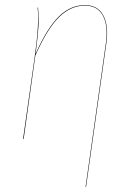

<svg xmlns="http://www.w3.org/2000/svg" viewBox="-20 -547 521 756"><path d="M316.9 189 397 -377.9Q406.2 -445.3 385.3 -485.1Q364.3 -524.9 314 -524.9Q258.8 -524.9 212.4 -479.5Q166 -434.1 119.1 -328.1L73.2 0H70.8L116.2 -319.8Q135.7 -458.5 127.9 -517.1H129.9Q133.3 -473.6 131.3 -440.7Q129.4 -407.7 120.1 -335Q166 -437.5 211.9 -482.2Q257.8 -526.9 314 -526.9Q365.2 -526.9 386.7 -486.3Q408.2 -445.8 398.9 -377.9L318.8 189Z"/></svg>

Font: Fira Sans Compressed Two
Style: Italic
Weight: 100
Width: 3
Italic angle: -8°
Designer: Carrois Corporate & Edenspiekermann AG
Foundry: Carrois Corporate GbR & Edenspiekermann AG
Version: Version 4.203;PS 004.203;hotconv 1.0.88;makeotf.lib2.5.64775